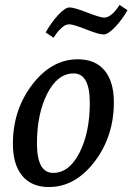

<svg xmlns="http://www.w3.org/2000/svg" viewBox="-20 -743 534 774"><path d="M294 -504Q364 -504 401.5 -459Q439 -414 439 -331Q439 -193 361 -91Q283 11 177 11Q107 11 69.5 -34.5Q32 -80 32 -163Q32 -300 110 -402Q188 -504 294 -504ZM342 -328Q342 -447 277 -447Q212 -447 170.5 -365.5Q129 -284 129 -165Q129 -46 194 -46Q259 -46 300.5 -127.5Q342 -209 342 -328ZM205 -604 196 -591 164 -612Q185 -650 213.5 -681.5Q242 -713 260.5 -713Q279 -713 331.5 -692.5Q384 -672 400 -672Q425 -672 453 -710L462 -723L494 -702Q474 -666 445 -635Q416 -604 397.5 -604Q379 -604 327 -624.5Q275 -645 259.5 -645Q244 -645 229 -631.5Q214 -618 205 -604Z"/></svg>

Font: Andada
Style: Italic
Weight: 400
Italic angle: -8.29999°
Designer: Carolina Giovagnoli
Foundry: Carolina Giovagnoli
Version: Version 1.003